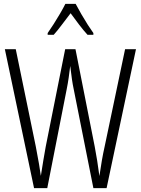

<svg xmlns="http://www.w3.org/2000/svg" viewBox="-20 -967 723 987"><path d="M679 -714 528 0H460L359 -508Q354 -531 350 -558.5Q346 -586 341 -628Q337 -595 333 -567Q329 -539 323 -509L223 0H155L5 -714H61L164 -214Q184 -110 190 -63Q196 -102 203 -144Q210 -186 215 -213L315 -714H368L467 -213Q474 -176 479.5 -141.5Q485 -107 491 -62Q497 -103 503.5 -141Q510 -179 518 -214L623 -714ZM369 -947Q381 -924 398 -894.5Q415 -865 432 -838.5Q449 -812 460 -797V-788H430Q409 -811 386.5 -840.5Q364 -870 343 -899Q322 -872 298.5 -840.5Q275 -809 256 -788H225V-797Q239 -817 256 -843.5Q273 -870 289 -897.5Q305 -925 316 -947Z"/></svg>

Font: Noto Sans Malayalam ExtraCondensed Light
Style: Regular
Weight: 300
Width: 2
Designer: Jelle Bosma - Monotype Design Team
Foundry: Monotype Imaging Inc.
Version: Version 2.104; ttfautohint (v1.8.4.7-5d5b)